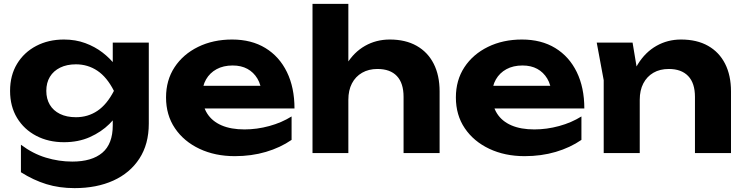

<svg xmlns="http://www.w3.org/2000/svg" viewBox="-20 -790 3845 991"><path d="M562 -143V-240L568 -263V-395L562 -416V-570H748V-152Q748 -46 699.5 28.5Q651 103 565 142Q479 181 365 181Q286 181 219.5 160.5Q153 140 88 99V-43Q149 3 216.5 23.5Q284 44 353 44Q454 44 508 -1.5Q562 -47 562 -143ZM310 -56Q230 -56 167 -89Q104 -122 68 -181.5Q32 -241 32 -321Q32 -401 68 -460.5Q104 -520 167 -553Q230 -586 310 -586Q370 -586 420 -567.5Q470 -549 509 -519Q548 -489 575 -453.5Q602 -418 616 -382.5Q630 -347 630 -319Q630 -282 608 -236.5Q586 -191 544.5 -150Q503 -109 444 -82.5Q385 -56 310 -56ZM372 -185Q434 -185 483 -218Q532 -251 568 -321Q532 -392 482.5 -425Q433 -458 372 -458Q325 -458 290.5 -441Q256 -424 237.5 -393.5Q219 -363 219 -321Q219 -280 237 -249.5Q255 -219 289.5 -202Q324 -185 372 -185Z M1192 16Q1090 16 1009.5 -22Q929 -60 883 -128Q837 -196 837 -287Q837 -376 881 -443Q925 -510 1002.5 -548Q1080 -586 1178 -586Q1278 -586 1350 -542Q1422 -498 1461 -418Q1500 -338 1500 -230H986V-347H1398L1331 -305Q1328 -352 1308.5 -384.5Q1289 -417 1257 -434.5Q1225 -452 1181 -452Q1133 -452 1098 -433Q1063 -414 1043.5 -380Q1024 -346 1024 -301Q1024 -244 1049.5 -204Q1075 -164 1123.5 -143Q1172 -122 1242 -122Q1306 -122 1370 -139.5Q1434 -157 1485 -189V-68Q1427 -28 1352.5 -6Q1278 16 1192 16Z M1593 -770H1778V0H1593ZM1992 -586Q2073 -586 2130.5 -553.5Q2188 -521 2218.5 -461Q2249 -401 2249 -318V0H2063V-290Q2063 -361 2028.5 -397.5Q1994 -434 1928 -434Q1883 -434 1849 -414.5Q1815 -395 1796.5 -359.5Q1778 -324 1778 -275L1719 -306Q1731 -397 1769 -459Q1807 -521 1864.5 -553.5Q1922 -586 1992 -586Z M2688 16Q2586 16 2505.5 -22Q2425 -60 2379 -128Q2333 -196 2333 -287Q2333 -376 2377 -443Q2421 -510 2498.5 -548Q2576 -586 2674 -586Q2774 -586 2846 -542Q2918 -498 2957 -418Q2996 -338 2996 -230H2482V-347H2894L2827 -305Q2824 -352 2804.5 -384.5Q2785 -417 2753 -434.5Q2721 -452 2677 -452Q2629 -452 2594 -433Q2559 -414 2539.5 -380Q2520 -346 2520 -301Q2520 -244 2545.5 -204Q2571 -164 2619.5 -143Q2668 -122 2738 -122Q2802 -122 2866 -139.5Q2930 -157 2981 -189V-68Q2923 -28 2848.5 -6Q2774 16 2688 16Z M3060 -570H3245L3282 -348V0H3096V-376ZM3495 -586Q3577 -586 3634.5 -553.5Q3692 -521 3722.5 -461Q3753 -401 3753 -318V0H3567V-290Q3567 -361 3532 -397.5Q3497 -434 3432 -434Q3386 -434 3352.5 -414.5Q3319 -395 3300.5 -359.5Q3282 -324 3282 -275L3223 -306Q3234 -397 3272.5 -459Q3311 -521 3368.5 -553.5Q3426 -586 3495 -586Z"/></svg>

Font: Unbounded SemiBold
Style: Regular
Weight: 600
Designer: Luke Prowse, Jean-Baptiste Morizot, Fátima Lázaro, Florian Runge
Foundry: NaN
Version: Version 1.700